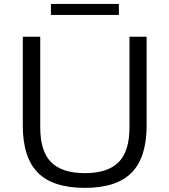

<svg xmlns="http://www.w3.org/2000/svg" viewBox="-20 -922 840 952"><path d="M401 9.5Q242 9.5 167.5 -66Q93 -141.5 93 -299.5V-740H179.5V-291Q179.5 -171.5 233.8 -117.5Q288 -63.5 401 -63.5Q513.5 -63.5 567.8 -117.5Q622 -171.5 622 -291V-740H707V-299.5Q707 -141.5 632.8 -66Q558.5 9.5 401 9.5ZM232.5 -848V-902.5H569.5V-848Z"/></svg>

Font: Encode Sans Expanded Expanded
Style: Regular
Weight: 400
Width: 7
Designer: Multiple Designers
Foundry: Impallari Type
Version: Version 3.000; ttfautohint (v1.8.3) -l 8 -r 50 -G 200 -x 14 